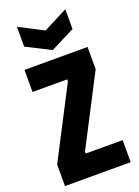

<svg xmlns="http://www.w3.org/2000/svg" viewBox="-165 -961 746 1030"><g transform="rotate(-20 207.5 -445.5)"><path d="M20 0V-123L227 -523V-534H29V-660H389V-533L184 -137V-126H395V0ZM70 -891 208 -820 346 -891V-778L208 -708L70 -778Z"/></g></svg>

Font: Bricolage Grotesque 24pt Condensed ExtraBold
Style: Regular
Weight: 800
Width: 3
Designer: Mathieu Triay
Foundry: Atelier Triay
Version: Version 1.001;gftools[0.9.33.dev8+g029e19f]